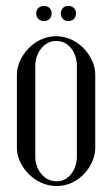

<svg xmlns="http://www.w3.org/2000/svg" viewBox="-20 -622 378 647"><path d="M102 -577C102 -561 113 -551 128 -551C143 -551 154 -561 154 -577C154 -592 143 -602 128 -602C113 -602 102 -592 102 -577ZM185 -577C185 -561 196 -551 210 -551C226 -551 236 -561 236 -577C236 -592 226 -602 210 -602C196 -602 185 -592 185 -577ZM37 -123C37 -64 95 5 171 5C247 5 301 -65 301 -123V-371C301 -430 245 -500 169 -500C93 -500 37 -429 37 -371ZM99 -402C99 -440 125 -484 170 -484C215 -484 239 -440 239 -402V-93C239 -55 215 -11 171 -11C125 -11 99 -55 99 -93Z"/></svg>

Font: Emberly
Style: Regular
Weight: 400
Designer: Rajesh Rajput
Foundry: Rajesh Rajput
Version: Version 1.000